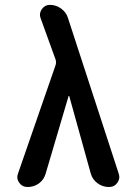

<svg xmlns="http://www.w3.org/2000/svg" viewBox="-20 -750 540 770"><path d="M90.8 0Q69.3 0 57.1 -17.1Q44.9 -34.2 51.8 -52.7L203.1 -489.3Q206.1 -500 203.1 -510.7L142.6 -677.7Q135.7 -696.3 147.9 -713.4Q160.2 -730.5 179.7 -730.5Q205.1 -730.5 225.6 -715.3Q246.1 -700.2 252.9 -676.8L456.1 -53.7Q462.9 -34.2 450.7 -17.1Q438.5 0 417 0Q391.6 0 371.1 -15.1Q350.6 -30.3 343.8 -54.7L257.8 -364.3Q257.8 -365.2 255.9 -365.2Q254.9 -365.2 254.9 -364.3L163.1 -53.7Q156.2 -29.3 136.2 -14.6Q116.2 0 90.8 0Z"/></svg>

Font: Rounded-X Mgen+ 1m medium
Style: Regular
Weight: 500
Designer: [Source Han Sans]
Ryoko NISHIZUKA  (kana & ideographs); Paul D. Hunt (Latin, Greek & Cyrillic); Wenlong ZHANG  (bopomofo
Version: Version 1.059.20150602